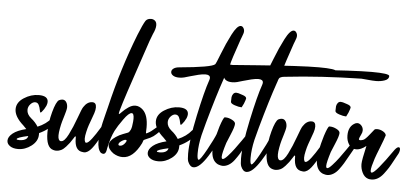

<svg xmlns="http://www.w3.org/2000/svg" viewBox="-52 -610 1332 614"><g transform="rotate(5 613.5 -303.5)"><path d="M47.9 -117.2Q50.8 -120.1 51.8 -125.5Q15.6 -117.7 15.6 -112.3Q15.6 -109.9 24.4 -109.9Q40.5 -109.9 47.9 -117.2ZM42 -208.5Q42 -194.3 56.2 -182.6Q70.3 -171.4 78.6 -157.7Q106 -168.9 122.1 -189Q125.5 -192.9 129.4 -192.9Q137.2 -192.9 137.2 -184.1Q137.2 -179.7 134.8 -176.8Q118.2 -152.8 85.4 -137.7Q85.4 -137.7 85.4 -133.3Q85.4 -111.8 65.4 -96.4Q45.4 -81.1 22.5 -81.1Q6.3 -81.1 -3.4 -87.9Q-13.2 -94.7 -13.2 -105Q-13.2 -117.2 1 -128.7Q15.1 -140.1 43.5 -147Q36.6 -154.8 33.2 -157.7Q3.9 -183.6 3.9 -207.5Q3.9 -229.5 26.6 -244.1Q49.3 -258.8 74.2 -258.8Q104 -258.8 104 -239.3Q104 -233.9 101.1 -226.6Q95.7 -214.8 87.9 -206.1Q85.4 -203.6 84.5 -203.6Q82.5 -203.6 81.3 -211.4Q80.1 -219.2 76.4 -227.1Q72.8 -234.9 64.5 -234.9Q56.6 -234.9 49.3 -226.8Q42 -218.8 42 -208.5Z M165.5 -215.3Q165.5 -214.4 161.9 -202.4Q158.2 -190.4 155.5 -180.9Q152.8 -171.4 150.4 -158.2Q147.9 -145 147.9 -136.2Q147.9 -120.1 155.8 -118.2H158.2Q168.5 -118.2 180.7 -142.3Q192.9 -166.5 203.9 -197Q214.8 -227.5 218.8 -232.9Q230.5 -251 246.6 -251Q259.3 -251 259.3 -235.4Q259.3 -227.1 255.9 -216.8Q254.9 -213.4 250 -200.2Q245.1 -187 241.7 -177.2Q238.3 -167.5 235.4 -154.5Q232.4 -141.6 232.4 -133.3Q232.4 -126.5 234.9 -121.6Q236.3 -120.1 238.3 -120.1Q244.6 -120.1 256.3 -135.7Q268.1 -151.4 279.1 -169.9Q290 -188.5 293 -190.9Q297.9 -192.9 299.3 -192.9Q303.2 -192.9 303.2 -188Q303.2 -182.6 297.4 -172.9L284.2 -146.5Q271 -120.1 258.5 -104.5Q246.1 -88.9 233.9 -88.9Q231 -88.9 230 -89.4Q203.6 -91.3 203.6 -130.9V-134.3Q203.1 -137.7 202.1 -137.7Q200.7 -137.7 196.8 -130.9Q189.9 -120.1 186.5 -115.5Q183.1 -110.8 175.5 -102.3Q168 -93.8 160.4 -90.1Q152.8 -86.4 144.5 -86.4Q140.1 -86.4 135.3 -87.9Q111.8 -93.8 111.8 -142.1Q111.8 -173.8 121.1 -208Q130.4 -242.2 139.6 -248Q146 -251 150.9 -251Q158.7 -251 163.1 -244.1Q167.5 -237.3 167.5 -227.5Q167.5 -223.1 165.5 -215.3Z M354.5 -137.7Q341.3 -130.4 341.3 -124Q341.3 -120.1 346.7 -120.1Q356 -120.1 363.8 -131.8Q368.7 -139.2 364.5 -140.1Q360.4 -141.1 354.5 -137.7ZM393.1 -524.9Q398.9 -532.7 410.6 -532.7Q418 -532.7 423.3 -528.1Q428.7 -523.4 428.7 -513.7Q428.7 -502 420.4 -484.9Q415.5 -474.6 395.5 -414.1Q345.2 -266.6 336.9 -235.4Q334 -225.6 334 -222.7Q334 -220.7 335 -220.7Q336.4 -220.7 343.8 -228.5Q351.1 -236.3 362.5 -244.1Q374 -252 384.8 -252Q397.9 -252 409.2 -241.2Q426.3 -224.6 426.3 -186Q426.3 -174.8 425.8 -169.9Q425.8 -167.5 426 -167Q426.3 -166.5 427.7 -167Q429.2 -167.5 431.2 -168.5Q431.6 -168.9 432.4 -169.2Q433.1 -169.4 433.6 -169.9Q440.9 -173.3 457.5 -188Q462.9 -193.8 468.3 -193.8Q474.1 -193.8 474.1 -187Q474.1 -183.1 471.7 -178.7Q458.5 -165.5 450.9 -159.9Q443.4 -154.3 427.2 -147.9Q422.9 -146 421.6 -145.3Q420.4 -144.5 419.9 -143.8Q419.4 -143.1 418.7 -140.4Q418 -137.7 416.5 -134.3Q391.6 -84.5 357.9 -84.5Q342.3 -84.5 327.6 -93.8Q310.5 -106.4 310.5 -119.6Q310.5 -133.3 330.6 -146.5Q341.3 -153.8 352.8 -158Q364.3 -162.1 368.7 -164.1Q373 -166 376.7 -174.1Q380.4 -182.1 381.8 -200.2Q382.3 -203.6 382.3 -209.5Q382.3 -227.1 375 -227.1Q365.7 -227.1 349.4 -204.1Q333 -181.2 325.2 -166Q314 -143.6 306.6 -108.4L305.7 -103Q302.2 -83.5 287.6 -92.3Q276.9 -102.5 276.9 -129.4Q276.9 -142.1 279.5 -159.7Q282.2 -177.2 284.9 -188.7Q287.6 -200.2 292.2 -218.3Q296.9 -236.3 297.4 -238.8Q327.6 -366.7 371.6 -478.5Q385.3 -512.7 393.1 -524.9Z M498 -117.2Q501 -120.1 502 -125.5Q465.8 -117.7 465.8 -112.3Q465.8 -109.9 474.6 -109.9Q490.7 -109.9 498 -117.2ZM492.2 -208.5Q492.2 -194.3 506.3 -182.6Q520.5 -171.4 528.8 -157.7Q556.2 -168.9 572.3 -189Q575.7 -192.9 579.6 -192.9Q587.4 -192.9 587.4 -184.1Q587.4 -179.7 585 -176.8Q568.4 -152.8 535.6 -137.7Q535.6 -137.7 535.6 -133.3Q535.6 -111.8 515.6 -96.4Q495.6 -81.1 472.7 -81.1Q456.5 -81.1 446.8 -87.9Q437 -94.7 437 -105Q437 -117.2 451.2 -128.7Q465.3 -140.1 493.7 -147Q486.8 -154.8 483.4 -157.7Q454.1 -183.6 454.1 -207.5Q454.1 -229.5 476.8 -244.1Q499.5 -258.8 524.4 -258.8Q554.2 -258.8 554.2 -239.3Q554.2 -233.9 551.3 -226.6Q545.9 -214.8 538.1 -206.1Q535.6 -203.6 534.7 -203.6Q532.7 -203.6 531.5 -211.4Q530.3 -219.2 526.6 -227.1Q522.9 -234.9 514.6 -234.9Q506.8 -234.9 499.5 -226.8Q492.2 -218.8 492.2 -208.5Z M666.5 -180.7Q657.7 -153.8 631.8 -112.8Q606 -71.8 586.9 -71.8Q575.7 -71.8 568.8 -87.9Q565.9 -94.7 565.9 -113.8Q565.9 -157.2 583 -237.3Q600.1 -317.4 612.8 -353.5Q614.3 -357.9 614.3 -360.8Q614.3 -371.1 599.1 -371.1Q590.3 -371.1 576.9 -367.9Q563.5 -364.7 549.8 -360.6Q536.1 -356.4 532.2 -355.5Q524.4 -353.5 516.1 -353.5Q503.4 -353.5 496.3 -358.2Q489.3 -362.8 489.3 -369.6Q489.3 -376 495.6 -380.6Q502 -385.3 513.2 -386.2Q616.7 -395.5 627.4 -406.2Q629.9 -408.7 642.6 -441.7Q655.3 -474.6 670.9 -504.9Q686.5 -535.2 698.2 -535.2Q702.1 -535.2 704.6 -532.7Q710 -526.9 710 -519.5Q710 -515.6 708.7 -511.7Q707.5 -507.8 705.1 -501.5Q702.6 -495.1 701.7 -492.7Q677.2 -422.4 674.8 -409.2Q675.8 -409.2 678.7 -408.9Q681.6 -408.7 683.1 -408.7Q686.5 -408.7 760.7 -414.6Q900.4 -425.3 958 -425.3Q1015.1 -425.3 1015.1 -417Q1015.1 -406.7 1002.2 -402.1Q989.3 -397.5 974.1 -397.5Q963.9 -397.5 947.5 -399.2Q931.2 -400.9 927.7 -400.9H927.2Q796.9 -398.4 684.1 -385.7Q679.2 -385.3 676.3 -384.8Q673.3 -384.3 670.7 -383.1Q668 -381.8 666.7 -381.1Q665.5 -380.4 664.1 -377.7Q662.6 -375 662.4 -374Q662.1 -373 660.6 -368.4Q659.2 -363.8 658.2 -361.3Q639.2 -306.6 614.3 -217.3Q610.4 -203.6 603.5 -176.3Q596.2 -144.5 596.2 -117.7Q596.2 -97.2 601.1 -97.2Q606.4 -97.2 626 -132.8Q645.5 -168.5 651.9 -185.1Q654.3 -190.9 658.9 -192.9Q663.6 -194.8 666.3 -191.2Q668.9 -187.5 666.5 -180.7Z M735.4 -305.7Q735.4 -303.2 730 -289.1Q730 -289.1 723.6 -276.4Q723.6 -276.4 722.2 -276.4Q714.4 -276.4 701.2 -280.8Q688 -285.2 688 -291Q688 -300.3 688.5 -305.7Q689 -311 692.6 -316.2Q696.3 -321.3 702.6 -321.3Q704.6 -321.3 709.5 -320.3Q710.9 -319.8 723.1 -315.9Q735.4 -312 735.4 -305.7ZM663.1 -88.4Q642.6 -99.1 642.6 -131.8Q642.6 -155.8 658.2 -208.5Q668 -238.3 672.4 -239.7H675.8Q685.1 -239.7 696 -234.1Q707 -228.5 707 -221.7Q707 -211.9 696 -186.3Q685.1 -160.6 684.6 -158.7Q673.8 -124.5 673.8 -113.8Q673.8 -106.4 677.7 -106.4Q682.6 -106.4 693.4 -118.2Q704.1 -129.9 713.6 -142.8Q723.1 -155.8 733.4 -170.4Q743.7 -185.1 744.1 -186Q751.5 -195.3 755.9 -195.3Q760.7 -195.3 760.7 -188.5Q760.7 -179.7 753.9 -168.9Q750.5 -163.6 743.2 -149.9Q735.8 -136.2 730 -126.7Q724.1 -117.2 716.1 -106.4Q708 -95.7 698.5 -90.1Q689 -84.5 679.2 -84.5Q674.3 -84.5 667 -86.9Z M836.4 -180.7Q827.6 -153.8 801.8 -112.8Q775.9 -71.8 756.8 -71.8Q745.6 -71.8 738.8 -87.9Q735.8 -94.7 735.8 -113.8Q735.8 -157.2 752.9 -237.3Q770 -317.4 782.7 -353.5Q784.2 -357.9 784.2 -360.8Q784.2 -371.1 769 -371.1Q760.3 -371.1 746.8 -367.9Q733.4 -364.7 719.7 -360.6Q706.1 -356.4 702.1 -355.5Q694.3 -353.5 686 -353.5Q673.3 -353.5 666.3 -358.2Q659.2 -362.8 659.2 -369.6Q659.2 -376 665.5 -380.6Q671.9 -385.3 683.1 -386.2Q786.6 -395.5 797.4 -406.2Q799.8 -408.7 812.5 -441.7Q825.2 -474.6 840.8 -504.9Q856.4 -535.2 868.2 -535.2Q872.1 -535.2 874.5 -532.7Q879.9 -526.9 879.9 -519.5Q879.9 -515.6 878.7 -511.7Q877.4 -507.8 875 -501.5Q872.6 -495.1 871.6 -492.7Q847.2 -422.4 844.7 -409.2Q845.7 -409.2 848.6 -408.9Q851.6 -408.7 853 -408.7Q856.4 -408.7 930.7 -414.6Q1070.3 -425.3 1127.9 -425.3Q1185.1 -425.3 1185.1 -417Q1185.1 -406.7 1172.1 -402.1Q1159.2 -397.5 1144 -397.5Q1133.8 -397.5 1117.4 -399.2Q1101.1 -400.9 1097.7 -400.9H1097.2Q966.8 -398.4 854 -385.7Q849.1 -385.3 846.2 -384.8Q843.3 -384.3 840.6 -383.1Q837.9 -381.8 836.7 -381.1Q835.4 -380.4 834 -377.7Q832.5 -375 832.3 -374Q832 -373 830.6 -368.4Q829.1 -363.8 828.1 -361.3Q809.1 -306.6 784.2 -217.3Q780.3 -203.6 773.4 -176.3Q766.1 -144.5 766.1 -117.7Q766.1 -97.2 771 -97.2Q776.4 -97.2 795.9 -132.8Q815.4 -168.5 821.8 -185.1Q824.2 -190.9 828.9 -192.9Q833.5 -194.8 836.2 -191.2Q838.9 -187.5 836.4 -180.7Z M869.6 -215.3Q869.6 -214.4 866 -202.4Q862.3 -190.4 859.6 -180.9Q856.9 -171.4 854.5 -158.2Q852.1 -145 852.1 -136.2Q852.1 -120.1 859.9 -118.2H862.3Q872.6 -118.2 884.8 -142.3Q897 -166.5 908 -197Q918.9 -227.5 922.9 -232.9Q934.6 -251 950.7 -251Q963.4 -251 963.4 -235.4Q963.4 -227.1 960 -216.8Q959 -213.4 954.1 -200.2Q949.2 -187 945.8 -177.2Q942.4 -167.5 939.5 -154.5Q936.5 -141.6 936.5 -133.3Q936.5 -126.5 939 -121.6Q940.4 -120.1 942.4 -120.1Q948.7 -120.1 960.4 -135.7Q972.2 -151.4 983.2 -169.9Q994.1 -188.5 997.1 -190.9Q1002 -192.9 1003.4 -192.9Q1007.3 -192.9 1007.3 -188Q1007.3 -182.6 1001.5 -172.9L988.3 -146.5Q975.1 -120.1 962.6 -104.5Q950.2 -88.9 938 -88.9Q935.1 -88.9 934.1 -89.4Q907.7 -91.3 907.7 -130.9V-134.3Q907.2 -137.7 906.2 -137.7Q904.8 -137.7 900.9 -130.9Q894 -120.1 890.6 -115.5Q887.2 -110.8 879.6 -102.3Q872.1 -93.8 864.5 -90.1Q856.9 -86.4 848.6 -86.4Q844.2 -86.4 839.4 -87.9Q815.9 -93.8 815.9 -142.1Q815.9 -173.8 825.2 -208Q834.5 -242.2 843.8 -248Q850.1 -251 855 -251Q862.8 -251 867.2 -244.1Q871.6 -237.3 871.6 -227.5Q871.6 -223.1 869.6 -215.3Z M1070.8 -305.7Q1070.8 -303.2 1065.4 -289.1Q1065.4 -289.1 1059.1 -276.4Q1059.1 -276.4 1057.6 -276.4Q1049.8 -276.4 1036.6 -280.8Q1023.4 -285.2 1023.4 -291Q1023.4 -300.3 1023.9 -305.7Q1024.4 -311 1028.1 -316.2Q1031.7 -321.3 1038.1 -321.3Q1040 -321.3 1044.9 -320.3Q1046.4 -319.8 1058.6 -315.9Q1070.8 -312 1070.8 -305.7ZM998.5 -88.4Q978 -99.1 978 -131.8Q978 -155.8 993.7 -208.5Q1003.4 -238.3 1007.8 -239.7H1011.2Q1020.5 -239.7 1031.5 -234.1Q1042.5 -228.5 1042.5 -221.7Q1042.5 -211.9 1031.5 -186.3Q1020.5 -160.6 1020 -158.7Q1009.3 -124.5 1009.3 -113.8Q1009.3 -106.4 1013.2 -106.4Q1018.1 -106.4 1028.8 -118.2Q1039.6 -129.9 1049.1 -142.8Q1058.6 -155.8 1068.8 -170.4Q1079.1 -185.1 1079.6 -186Q1086.9 -195.3 1091.3 -195.3Q1096.2 -195.3 1096.2 -188.5Q1096.2 -179.7 1089.4 -168.9Q1085.9 -163.6 1078.6 -149.9Q1071.3 -136.2 1065.4 -126.7Q1059.6 -117.2 1051.5 -106.4Q1043.5 -95.7 1033.9 -90.1Q1024.4 -84.5 1014.6 -84.5Q1009.8 -84.5 1002.4 -86.9Z M1131.8 -188Q1114.7 -174.3 1100.1 -174.3Q1085.4 -174.3 1076.9 -186.8Q1068.4 -199.2 1068.4 -216.3Q1068.4 -247.1 1091.3 -257.3Q1095.2 -258.3 1096.7 -258.3Q1104 -258.3 1109.9 -251.7Q1115.7 -245.1 1115.7 -236.3Q1115.7 -230 1112.3 -223.6Q1106 -210.9 1106 -208Q1106 -204.6 1110.4 -204.6Q1114.3 -204.6 1119.6 -206.5Q1126.5 -209 1138.9 -224.9Q1151.4 -240.7 1152.8 -242.2Q1155.3 -244.6 1161.6 -244.6Q1171.4 -244.6 1180.9 -239Q1190.4 -233.4 1190.4 -226.1L1189.9 -225.6Q1186.5 -214.4 1175.8 -187.3Q1165 -160.2 1161.6 -149.9Q1152.3 -121.6 1152.3 -111.3Q1152.3 -104.5 1156.2 -104.5Q1167.5 -104.5 1222.7 -183.6Q1230 -192.9 1234.9 -192.9Q1239.7 -192.9 1239.7 -186Q1239.7 -177.2 1232.9 -166.5Q1230.5 -162.6 1222.9 -148.2Q1215.3 -133.8 1209.7 -125Q1204.1 -116.2 1195.6 -105Q1187 -93.8 1177.2 -88.1Q1167.5 -82.5 1157.2 -82.5Q1149.9 -82.5 1146 -84Q1134.3 -87.9 1127.7 -101.1Q1121.1 -114.3 1121.1 -128.9Q1121.1 -141.6 1131.8 -188Z"/></g></svg>

Font: Sintesa 2
Style: 2
Weight: 400
Version: Version 001.000